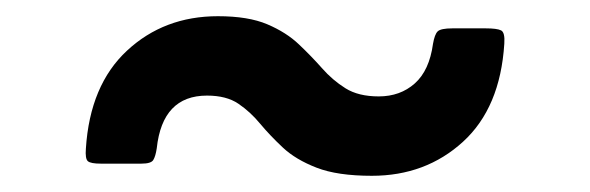

<svg xmlns="http://www.w3.org/2000/svg" viewBox="-20 -545 728 237"><path d="M235.5 -427Q180.5 -427 173.5 -362Q172 -352 169.2 -347.5Q166.5 -343 154.5 -343H104.5Q92 -343 88.5 -346Q85 -349 86 -361.5Q91 -440 136.8 -482.5Q182.5 -525 249 -525Q286.5 -525 310 -515Q333.5 -505 349 -490.2Q364.5 -475.5 377.5 -460.8Q390.5 -446 406.5 -436Q422.5 -426 447.5 -426Q474 -426 492 -442Q510 -458 514.5 -491Q516.5 -502.5 520.2 -506.2Q524 -510 538.5 -510H579.5Q593.5 -510 598.5 -507.5Q603.5 -505 602.5 -491Q597.5 -412 551.5 -370Q505.5 -328 439 -328Q396.5 -328 370.8 -338Q345 -348 329.2 -362.8Q313.5 -377.5 301.2 -392.2Q289 -407 274.2 -417Q259.5 -427 235.5 -427Z"/></svg>

Font: Besley* Narrow
Style: Bold
Weight: 700
Width: 4
Designer: Owen Earl
Foundry: indestructible type*
Version: Version 3.000; ttfautohint (v1.8.3)